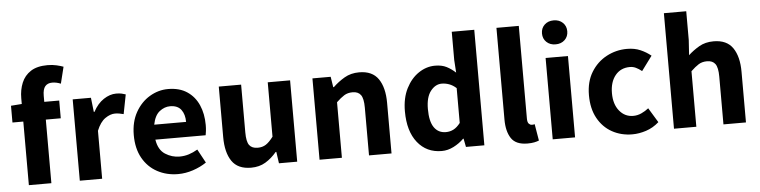

<svg xmlns="http://www.w3.org/2000/svg" viewBox="-45 -935 4606 1164"><g transform="rotate(-5 2258.0 -353.0)"><path d="M91 0V-387H25V-489L91 -494V-529Q91 -580 108.5 -622.5Q126 -665 164.5 -690Q203 -715 267 -715Q297 -715 322 -709Q347 -703 363 -697L338 -596Q311 -607 286 -607Q258 -607 243 -589.5Q228 -572 228 -532V-495H319V-387H228V0Z M401 0V-495H512L522 -408H526Q552 -457 590 -482Q628 -507 666 -507Q686 -507 699.5 -504Q713 -501 724 -497L701 -379Q688 -382 676 -384.5Q664 -387 649 -387Q620 -387 589 -365.5Q558 -344 537 -292V0Z M999 12Q929 12 872.5 -18.5Q816 -49 783.5 -107Q751 -165 751 -247Q751 -327 784 -385.5Q817 -444 870 -475.5Q923 -507 982 -507Q1051 -507 1097.5 -476Q1144 -445 1167.5 -391.5Q1191 -338 1191 -270Q1191 -251 1189 -234Q1187 -217 1185 -208H879Q889 -145 929.5 -119Q970 -93 1017 -93Q1046 -93 1073 -101.5Q1100 -110 1127 -126L1172 -43Q1135 -18 1089.5 -3Q1044 12 999 12ZM985 -402Q951 -402 921 -378.5Q891 -355 880 -299H1074Q1074 -345 1052.5 -373.5Q1031 -402 985 -402Z M1443 12Q1362 12 1326 -41Q1290 -94 1290 -187V-495H1426V-204Q1426 -148 1442 -126.5Q1458 -105 1493 -105Q1522 -105 1543 -118.5Q1564 -132 1588 -164V-495H1724V0H1613L1603 -70H1599Q1568 -33 1530.5 -10.5Q1493 12 1443 12Z M1860 0V-495H1971L1981 -431H1985Q2016 -461 2055 -484Q2094 -507 2145 -507Q2225 -507 2261.5 -454Q2298 -401 2298 -308V0H2161V-291Q2161 -346 2145 -368Q2129 -390 2095 -390Q2065 -390 2043.5 -376.5Q2022 -363 1996 -338V0Z M2603 12Q2511 12 2456 -57Q2401 -126 2401 -247Q2401 -328 2430.5 -386Q2460 -444 2507 -475.5Q2554 -507 2607 -507Q2648 -507 2676.5 -492.5Q2705 -478 2731 -454L2726 -531V-703H2863V0H2751L2741 -51H2738Q2711 -24 2675.5 -6Q2640 12 2603 12ZM2638 -100Q2663 -100 2684.5 -111Q2706 -122 2726 -148V-360Q2705 -379 2682.5 -387Q2660 -395 2638 -395Q2599 -395 2570 -358Q2541 -321 2541 -249Q2541 -173 2566.5 -136.5Q2592 -100 2638 -100Z M3125 12Q3054 12 3026 -30.5Q2998 -73 2998 -145V-703H3134V-139Q3134 -116 3142.5 -107.5Q3151 -99 3160 -99Q3164 -99 3168 -99Q3172 -99 3178 -101L3195 0Q3183 5 3166 8.5Q3149 12 3125 12Z M3279 0V-495H3415V0ZM3347 -572Q3313 -572 3291.5 -592.5Q3270 -613 3270 -645Q3270 -677 3291.5 -697.5Q3313 -718 3347 -718Q3381 -718 3402.5 -697.5Q3424 -677 3424 -645Q3424 -613 3402.5 -592.5Q3381 -572 3347 -572Z M3763 12Q3695 12 3640 -18.5Q3585 -49 3553 -107Q3521 -165 3521 -247Q3521 -329 3556.5 -387Q3592 -445 3650 -476Q3708 -507 3775 -507Q3821 -507 3856.5 -491.5Q3892 -476 3920 -453L3855 -365Q3836 -380 3819 -388Q3802 -396 3783 -396Q3727 -396 3694 -355.5Q3661 -315 3661 -247Q3661 -180 3694 -139.5Q3727 -99 3778 -99Q3804 -99 3828 -110Q3852 -121 3872 -137L3926 -48Q3890 -16 3847 -2Q3804 12 3763 12Z M4017 0V-703H4153V-528L4147 -436Q4176 -463 4213.5 -485Q4251 -507 4302 -507Q4382 -507 4418.5 -454Q4455 -401 4455 -308V0H4318V-291Q4318 -346 4302 -368Q4286 -390 4252 -390Q4222 -390 4200.5 -376.5Q4179 -363 4153 -338V0Z"/></g></svg>

Font: Assistant
Style: Bold
Weight: 700
Designer: Hebrew By Ben Nathan, Latin by Paul Hunt
Version: Version 3.000